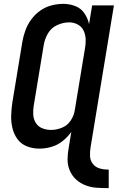

<svg xmlns="http://www.w3.org/2000/svg" viewBox="-20 -763 616 996"><path d="M544 213V117Q520 117 498 111Q476 105 462 87.5Q448 70 447 46.5Q446 23 450 0L571 -735H458L442 -638Q435 -669 417.5 -694.5Q400 -720 370.5 -731.5Q341 -743 308 -743Q278 -743 247 -735Q216 -727 189 -708Q162 -689 142.5 -662.5Q123 -636 112 -606Q101 -576 96 -546L44 -231Q39 -197 38 -163.5Q37 -130 44.5 -98.5Q52 -67 70.5 -41.5Q89 -16 119.5 -4Q150 8 184 8Q215 8 246.5 -1Q278 -10 304.5 -31Q331 -52 350 -79L337 0Q331 31 330.5 62Q330 93 341.5 120.5Q353 148 374 167.5Q395 187 423 198Q451 209 482 211Q513 213 544 213ZM245 -89Q221 -89 199.5 -97.5Q178 -106 166 -125Q154 -144 152.5 -167.5Q151 -191 155 -215L207 -530Q212 -561 229 -590Q246 -619 277 -633Q308 -647 339 -647Q363 -647 384 -635.5Q405 -624 414.5 -602.5Q424 -581 424.5 -556.5Q425 -532 420 -507L368 -192Q364 -164 347 -138Q330 -112 301.5 -100.5Q273 -89 245 -89Z"/></svg>

Font: Iosevka Sparkle SmBdObl
Style: Regular
Weight: 600
Italic angle: -9°
Designer: Belleve Invis
Foundry: Belleve Invis
Version: Version 4.5.0; ttfautohint (v1.8.3)